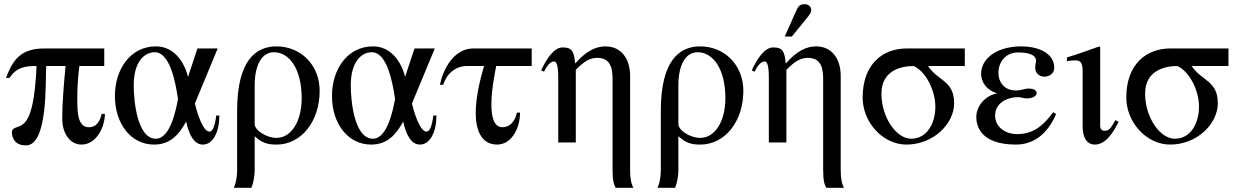

<svg xmlns="http://www.w3.org/2000/svg" viewBox="-20 -682 5930 919"><path d="M467 -137C454 -82 427 -73 405 -73C375 -73 362 -97 356 -122C350 -147 350 -184 350 -218C350 -278 356 -338 360 -366H479V-450H193C87 -450 43 -404 9 -309H25C60 -360 98 -366 155 -366C143 -107 101 -86 60 -73C46 -69 37 -61 37 -50C37 -15 57 14 104 14C210 14 197 -288 201 -366H294C287 -296 278 -199 278 -112C278 -47 313 10 370 10C441 10 482 -73 482 -137Z M832 -208C822 -155 795 -18 726 -18C637 -18 620 -199 620 -273C620 -387 671 -432 721 -432C795 -432 821 -282 832 -208ZM1015 -129C1008 -72 996 -52 982 -52C952 -52 923 -141 913 -187L1022 -450H925L880 -314C862 -386 813 -460 726 -460C604 -460 530 -350 530 -223C530 -87 609 10 717 10C795 10 836 -37 871 -100C885 -35 910 10 951 10C1001 10 1030 -53 1030 -129Z M1199 -273C1199 -369 1232 -432 1291 -432C1365 -432 1424 -352 1424 -212C1424 -102 1375 -22 1303 -22C1256 -22 1199 -58 1199 -88ZM1115 132C1115 166 1109 196 1099 217H1183C1190 203 1199 167 1199 131V-30C1235 3 1262 10 1304 10C1423 10 1510 -102 1510 -247C1510 -371 1420 -460 1303 -460C1204 -460 1115 -392 1115 -152Z M1871 -208C1861 -155 1834 -18 1765 -18C1676 -18 1659 -199 1659 -273C1659 -387 1710 -432 1760 -432C1834 -432 1860 -282 1871 -208ZM2054 -129C2047 -72 2035 -52 2021 -52C1991 -52 1962 -141 1952 -187L2061 -450H1964L1919 -314C1901 -386 1852 -460 1765 -460C1643 -460 1569 -350 1569 -223C1569 -87 1648 10 1756 10C1834 10 1875 -37 1910 -100C1924 -35 1949 10 1990 10C2040 10 2069 -53 2069 -129Z M2525 -366V-450H2245C2149 -450 2098 -343 2086 -276H2101C2119 -330 2160 -366 2215 -366H2297C2280 -309 2257 -219 2257 -142C2257 -67 2279 10 2360 10C2426 10 2469 -64 2469 -143H2454C2445 -98 2418 -73 2385 -73C2344 -73 2332 -123 2332 -182C2332 -254 2350 -339 2355 -366Z M3012 217C3001 199 2996 171 2996 132V-319C2996 -400 2954 -460 2878 -460C2832 -460 2786 -438 2734 -379H2733C2727 -436 2719 -455 2673 -455C2630 -455 2595 -398 2570 -345L2584 -339C2593 -358 2611 -388 2632 -388C2640 -388 2652 -379 2652 -313V0H2736V-348C2780 -392 2806 -405 2839 -405C2889 -405 2912 -374 2912 -308V131C2912 186 2919 202 2927 217Z M3227 -273C3227 -369 3260 -432 3319 -432C3393 -432 3452 -352 3452 -212C3452 -102 3403 -22 3331 -22C3284 -22 3227 -58 3227 -88ZM3143 132C3143 166 3137 196 3127 217H3211C3218 203 3227 167 3227 131V-30C3263 3 3290 10 3332 10C3451 10 3538 -102 3538 -247C3538 -371 3448 -460 3331 -460C3232 -460 3143 -392 3143 -152Z M4020 217C4009 199 4004 171 4004 132V-319C4004 -400 3962 -460 3886 -460C3840 -460 3794 -438 3742 -379H3741C3735 -436 3727 -455 3681 -455C3638 -455 3603 -398 3578 -345L3592 -339C3601 -358 3619 -388 3640 -388C3648 -388 3660 -379 3660 -313V0H3744V-348C3788 -392 3814 -405 3847 -405C3897 -405 3920 -374 3920 -308V131C3920 186 3927 202 3935 217ZM3736 -507H3770L3836 -588C3852 -607 3863 -621 3863 -633C3863 -653 3846 -662 3833 -662C3812 -662 3802 -654 3795 -639Z M4457 -171C4457 -96 4420 -18 4341 -18C4271 -18 4199 -119 4199 -234C4199 -346 4295 -366 4353 -366C4409 -342 4457 -252 4457 -171ZM4598 -366V-450H4319C4207 -450 4109 -377 4109 -215C4109 -97 4205 10 4319 10C4447 10 4547 -89 4547 -188C4547 -297 4469 -294 4422 -366Z M5021 -145C4972 -77 4922 -40 4848 -40C4796 -40 4743 -71 4743 -129C4743 -192 4806 -217 4850 -217C4871 -217 4877 -211 4894 -211C4926 -211 4942 -224 4942 -237C4942 -248 4930 -258 4904 -258C4879 -258 4873 -249 4843 -249C4787 -249 4759 -288 4759 -334C4759 -386 4795 -431 4852 -431C4908 -431 4939 -418 4939 -391C4939 -381 4935 -376 4935 -357C4935 -332 4955 -315 4979 -315C5001 -315 5026 -329 5026 -357C5026 -435 4937 -460 4870 -460C4744 -460 4676 -397 4676 -329C4676 -287 4705 -249 4753 -235C4698 -226 4653 -176 4653 -122C4653 -83 4670 10 4843 10C4918 10 4990 -31 5035 -136Z M5319 -107C5296 -66 5288 -56 5266 -56C5251 -56 5246 -69 5246 -79V-456L5242 -460C5190 -441 5139 -423 5087 -407V-389C5106 -393 5120 -393 5129 -393C5151 -393 5162 -381 5162 -344V-78C5162 -35 5175 10 5221 10C5273 10 5311 -51 5334 -99Z M5719 -171C5719 -96 5682 -18 5603 -18C5533 -18 5461 -119 5461 -234C5461 -346 5557 -366 5615 -366C5671 -342 5719 -252 5719 -171ZM5860 -366V-450H5581C5469 -450 5371 -377 5371 -215C5371 -97 5467 10 5581 10C5709 10 5809 -89 5809 -188C5809 -297 5731 -294 5684 -366Z"/></svg>

Font: XITS Math
Style: Regular
Weight: 400
Designer: MicroPress Inc., with final additions and corrections provided by Coen Hoffman, Elsevier (retired)
Version: Version 1.302